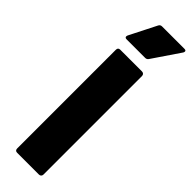

<svg xmlns="http://www.w3.org/2000/svg" viewBox="-353 -1029 1072 1072"><g transform="rotate(45 182.5 -493.5)"><path d="M79 24V-754Q79 -772 96 -772H268Q276 -772 281 -767Q286 -762 286 -754V24Q286 32 281 37Q276 42 268 42H96Q79 42 79 24ZM67 -849 69 -857 150 -1017Q156 -1029 169 -1029H346Q359 -1029 359 -1020Q359 -1016 356 -1010L246 -848Q239 -838 227 -838H80Q67 -838 67 -849Z"/></g></svg>

Font: LINE Seed JP_TTF ExtraBold
Style: Regular
Weight: 800
Designer: LY Corporation & Fontrix & Fontworks
Version: Version 1.015